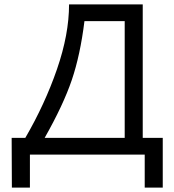

<svg xmlns="http://www.w3.org/2000/svg" viewBox="-20 -703 793 873"><path d="M638 150V0H116V150H34L33 -76H95Q184 -229 239 -388Q294 -547 294 -683H629V-76H720V150ZM183 -76H547V-607H364Q345 -453 306.5 -339.5Q268 -226 183 -76Z"/></svg>

Font: Bellota
Style: Bold
Weight: 700
Designer: Kemie Guaida
Foundry: Kemie Guaida
Version: Version 4.001